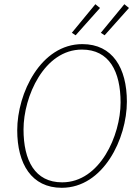

<svg xmlns="http://www.w3.org/2000/svg" viewBox="-20 -882 652 914"><path d="M274 12C472 12 584 -222 584 -398C584 -558 516 -672 372 -672C174 -672 62 -438 62 -262C62 -102 130 12 274 12ZM276 -14C146 -14 92 -118 92 -266C92 -422 190 -646 370 -646C500 -646 554 -542 554 -394C554 -238 456 -14 276 -14ZM340 -714 456 -844 434 -862 322 -726ZM478 -714 594 -844 572 -862 460 -726Z"/></svg>

Font: Source Sans Pro ExtraLight
Style: Italic
Weight: 200
Italic angle: -11°
Designer: Paul D. Hunt
Foundry: Adobe Systems Incorporated
Version: Version 3.006;hotconv 1.0.111;makeotfexe 2.5.65597